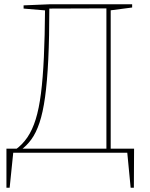

<svg xmlns="http://www.w3.org/2000/svg" viewBox="-20 -712 698 895"><path d="M76 -12Q104 -32 126 -62Q148 -92 164 -139.5Q180 -187 190 -259Q200 -331 205 -434.5Q210 -538 210 -681L203 -672L483 -673L476 -681V-11L483 -19H71ZM50 -13 67 -19H10V163H25L42 -3L38 0H577L573 -3L589 163H604L605 -19H489L496 -11V-671L489 -663L596 -677V-692H210L90 -687V-672L197 -663L190 -671Q189 -542 184.5 -445Q180 -348 171 -277Q162 -206 146.5 -156Q131 -106 107.5 -71.5Q84 -37 50 -13Z"/></svg>

Font: Bitter Thin
Style: Regular
Weight: 100
Designer: Sol Matas, and Bitter project Authors
Foundry: Sol Matas
Version: Version 2.002